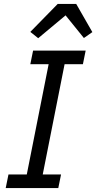

<svg xmlns="http://www.w3.org/2000/svg" viewBox="-20 -955 489 975"><path d="M273 -935H367L449 -792L406 -762L313 -877L174 -761L134 -793ZM276 0H9L23 -69H116L227 -629H134L148 -698H415L401 -629H308L197 -69H290Z"/></svg>

Font: Aneliza
Style: Italic
Weight: 400
Italic angle: -11.31°
Designer: Mike Abbink, Paul van der Laan, Pieter van Rosmalen
Foundry: Bold Monday
Version: Version 3.0